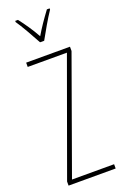

<svg xmlns="http://www.w3.org/2000/svg" viewBox="-178 -1002 680 1054"><g transform="rotate(-20 161.5 -475.0)"><path d="M150 -793H174C200 -840 234 -900 263 -943V-950H247C213 -904 188 -868 162 -824C138 -868 104 -917 78 -950H62V-943C84 -912 123 -843 150 -793ZM303 0V-25H57L296 -689V-714H40V-689H269L28 -24V0Z"/></g></svg>

Font: Noto Sans Georgian ExtraCondensed Thin
Style: Regular
Weight: 100
Width: 2
Designer: Monotype Design Team, Akaki Razmadze
Foundry: Google LLC
Version: Version 2.005